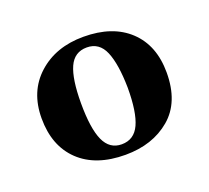

<svg xmlns="http://www.w3.org/2000/svg" viewBox="-66 -747 505 464"><g transform="rotate(-20 186.5 -515.5)"><path d="M186 -364Q110 -364 67.5 -404.5Q25 -445 25 -516Q25 -585 70.5 -626Q116 -667 187 -667Q262 -667 304.5 -627Q347 -587 347 -517Q347 -441 301.5 -402.5Q256 -364 186 -364ZM186 -391Q218 -391 232 -421.5Q246 -452 246 -515Q245 -576 231.5 -608Q218 -640 186 -640Q154 -640 140.5 -610Q127 -580 127 -518Q127 -453 141 -422Q155 -391 186 -391Z"/></g></svg>

Font: Frank Ruhl Libre SemiBold
Style: Regular
Weight: 600
Designer: Yanek Iontef
Foundry: Fontef
Version: Version 6.003;gftools[0.9.30]